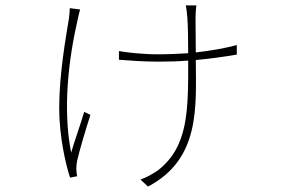

<svg xmlns="http://www.w3.org/2000/svg" viewBox="-20 -607 1040 707"><path d="M275 -572 237 -577C237 -570 236 -555 234 -540C223 -472 198 -336 198 -208C198 -105 222 -1 238 47L264 42C263 37 261 24 261 16C261 6 262 -6 264 -15C272 -52 299 -141 313 -184L290 -195C275 -144 254 -87 242 -45C210 -207 233 -392 266 -535C269 -549 272 -563 275 -572ZM418 -419V-387C458 -384 507 -380 561 -380C603 -380 640 -381 673 -384C673 -200 674 -68 562 20C543 33 519 47 497 54L525 80C717 -21 702 -211 701 -386C757 -391 804 -398 852 -406V-441C806 -429 756 -420 701 -414L700 -540C700 -556 701 -571 703 -587H664C666 -582 669 -554 670 -540C672 -515 673 -454 673 -411C638 -409 601 -407 562 -407C505 -407 443 -414 418 -419Z"/></svg>

Font: Harano Aji Gothic ExtraLight
Style: Regular
Weight: 250
Foundry: Masamichi Hosoda
Version: HaranoAjiGothic-ExtraLight version 20230610;ttx 4.39.4